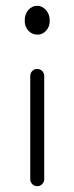

<svg xmlns="http://www.w3.org/2000/svg" viewBox="-20 -628 255 660"><path d="M84 -12V-367Q84 -377 91 -384Q98 -391 108 -391Q118 -391 125 -384Q132 -377 132 -367V-12Q132 -2 125 5Q118 12 108 12Q98 12 91 5Q84 -2 84 -12ZM109 -509Q90 -509 77.5 -522.5Q65 -536 65 -557Q65 -580 77.5 -594Q90 -608 108 -608Q125 -608 138 -593.5Q151 -579 151 -557Q151 -536 138.5 -522.5Q126 -509 109 -509Z"/></svg>

Font: Hoogli
Style: Regular
Weight: 400
Designer: Anand Singh Naorem
Foundry: Brand New Type
Version: Version 1.00 b007